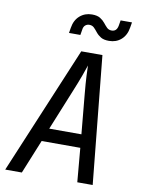

<svg xmlns="http://www.w3.org/2000/svg" viewBox="-101 -1013 801 1081"><g transform="rotate(10 300.0 -472.5)"><path d="M6 0 312 -730H433L506 0H418L401 -194H180L101 0ZM210 -270H394L373 -495Q367 -559 365 -602Q363 -645 363 -658Q359 -645 343.5 -602Q328 -559 302 -496ZM455 -815Q425 -815 408 -825.5Q391 -836 380 -850Q369 -864 358.5 -874.5Q348 -885 331 -885Q318 -885 308 -876.5Q298 -868 296 -850L291 -820H226L231 -850Q238 -895 267 -920Q296 -945 336 -945Q366 -945 383 -934.5Q400 -924 411 -910Q422 -896 432.5 -885.5Q443 -875 460 -875Q489 -875 495 -910L500 -940H565L560 -910Q553 -865 524.5 -840Q496 -815 455 -815Z"/></g></svg>

Font: NKDuy Mono
Style: Italic
Weight: 400
Italic angle: -9°
Monospace: yes
Designer: NKDuy
Foundry: NKDuy
Version: Version 2.251; ttfautohint (v1.8.4.7-5d5b)